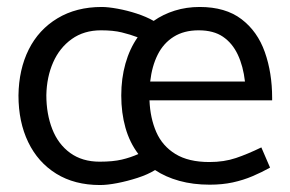

<svg xmlns="http://www.w3.org/2000/svg" viewBox="-20 -518 833 551"><path d="M761 -230H409Q411 -179 428.5 -139Q446 -99 483.5 -76Q521 -53 581 -53Q623 -53 657 -64.5Q691 -76 730 -95L755 -37Q732 -24 705 -12.5Q678 -1 648 5.5Q618 12 582 12Q534 12 494.5 1Q455 -10 425 -30Q404 -17 374.5 -7.5Q345 2 316.5 7.5Q288 13 267 13Q194 13 141.5 -19.5Q89 -52 61 -110Q33 -168 33 -244Q34 -319 62.5 -376Q91 -433 145 -465.5Q199 -498 272 -498Q290 -498 317.5 -493Q345 -488 372.5 -479Q400 -470 421 -458Q448 -477 481.5 -487.5Q515 -498 553 -498Q627 -498 673 -463Q719 -428 740 -368.5Q761 -309 761 -237ZM411 -284H683Q678 -328 662.5 -361Q647 -394 620 -412.5Q593 -431 550 -431Q508 -431 478.5 -412.5Q449 -394 432.5 -361Q416 -328 411 -284ZM113 -245Q113 -191 130 -147.5Q147 -104 181.5 -79Q216 -54 266 -54Q304 -54 329.5 -60Q355 -66 377 -76Q352 -109 340 -151.5Q328 -194 328 -244Q328 -293 340 -335.5Q352 -378 375 -411Q354 -419 329.5 -425Q305 -431 270 -431Q221 -431 186 -406Q151 -381 132.5 -339Q114 -297 113 -245Z"/></svg>

Font: Catamaran
Style: Regular
Weight: 400
Designer: Pria Ravichandran
Version: Version 2.000